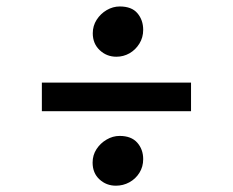

<svg xmlns="http://www.w3.org/2000/svg" viewBox="-20 -677 721 594"><path d="M340 -501.5Q310 -501.5 288.5 -521.8Q267 -542 267 -574Q267 -597 279 -615.8Q291 -634.5 310.2 -645.8Q329.5 -657 350.5 -657Q387.5 -657 405.2 -636Q423 -615 423 -584.5Q423 -561 411.2 -542Q399.5 -523 380.8 -512.2Q362 -501.5 340 -501.5ZM338.5 -102.5Q309 -102.5 287.8 -122Q266.5 -141.5 266.5 -174Q266.5 -197 278.5 -215.5Q290.5 -234 309.8 -245.2Q329 -256.5 350 -256.5Q386 -256.5 404.5 -235.8Q423 -215 423 -184.5Q423 -161 411.2 -142.2Q399.5 -123.5 380.2 -113Q361 -102.5 338.5 -102.5ZM109.5 -333V-421.5H571V-333Z"/></svg>

Font: Tracken
Style: Regular
Weight: 400
Designer: Eben Sorkin
Foundry: Eben Sorkin
Version: Version 2.001